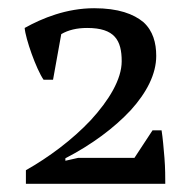

<svg xmlns="http://www.w3.org/2000/svg" viewBox="-20 -833 471 467"><path d="M129 -750C146 -760 167 -765 192 -765C259 -765 276 -735 276 -684C276 -640 245 -589 201 -541C156 -493 98 -450 43 -419V-386H382C382 -401 382 -424 380 -449C378 -473 376 -497 373 -516H351L307 -449H170L139 -442V-448C203 -481 258 -522 298 -565C337 -608 360 -653 360 -697C360 -729 352 -758 329 -779C305 -799 268 -813 209 -813C142 -813 83 -789 40 -765C41 -752 48 -727 57 -702C66 -677 77 -652 86 -639H109Z"/></svg>

Font: PT Serif
Style: Regular
Weight: 400
Designer: A.Korolkova, O.Umpeleva, V.Yefimov
Foundry: ParaType Ltd
Version: Version 1.000;PS 001.000;hotconv 1.0.88;makeotf.lib2.5.64775